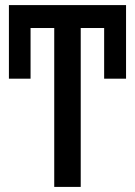

<svg xmlns="http://www.w3.org/2000/svg" viewBox="-20 -734 531 754"><path d="M297 0H193V-624H100V-425H15V-714H475V-425H389V-624H297Z"/></svg>

Font: Avrile Sans Condensed Medium
Style: Regular
Weight: 500
Width: 3
Designer: Monotype Design Team
Foundry: Monotype Imaging Inc.
Version: Version 2.001;September 10, 2019;FontCreator 11.5.0.2425 64-